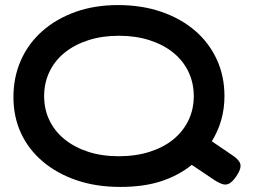

<svg xmlns="http://www.w3.org/2000/svg" viewBox="-20 -718 999 757"><path d="M896 -106Q925 -87 928 -69Q931 -51 911 -22Q897 -2 885 5Q873 12 859.5 8.5Q846 5 827 -7L736 -68Q686 -27 617 -4Q548 19 454 19Q360 19 283 -7Q206 -33 149.5 -80.5Q93 -128 63 -192.5Q33 -257 33 -335Q33 -414 62.5 -480.5Q92 -547 147 -595.5Q202 -644 277.5 -671Q353 -698 445 -698Q539 -698 616 -671.5Q693 -645 748.5 -597.5Q804 -550 834.5 -484Q865 -418 865 -339Q865 -289 852 -244Q839 -199 815 -161ZM448 -102Q515 -102 570 -119.5Q625 -137 663.5 -168.5Q702 -200 723 -243.5Q744 -287 744 -339Q744 -391 723 -435Q702 -479 663 -510.5Q624 -542 569.5 -559.5Q515 -577 449 -577Q383 -577 328.5 -559.5Q274 -542 235 -510.5Q196 -479 175 -435Q154 -391 154 -339Q154 -287 175 -243.5Q196 -200 235 -168.5Q274 -137 328 -119.5Q382 -102 448 -102Z"/></svg>

Font: Fredoka SemiExpanded Medium
Style: Regular
Weight: 500
Width: 6
Designer: Ben Nathan
Foundry: Milena B. Brandão, Ben Nathan
Version: Version 2.001